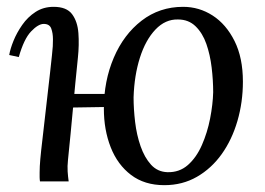

<svg xmlns="http://www.w3.org/2000/svg" viewBox="-20 -531 776 562"><path d="M97 0Q96 -7 96 -12.5Q96 -18 96 -26Q96 -43 98 -65.5Q100 -88 104.5 -125.5Q109 -163 116 -226Q123 -285 126.5 -318Q130 -351 132 -368.5Q134 -386 134.5 -395.5Q135 -405 135 -416Q135 -434 130 -447.5Q125 -461 108 -461Q92 -461 71 -439Q50 -417 35 -364L7 -370Q10 -388 19.5 -411.5Q29 -435 45 -458Q61 -481 84 -496Q107 -511 137 -511Q175 -511 191 -489.5Q207 -468 209.5 -434Q212 -400 208 -362Q204 -325 200.5 -287.5Q197 -250 193.5 -212.5Q190 -175 186.5 -138Q183 -101 179 -63Q177 -44 178 -29Q179 -14 181 0ZM461 11Q403 11 363.5 -19Q324 -49 304 -100Q284 -151 284 -213Q284 -294 313 -362Q342 -430 394.5 -470.5Q447 -511 516 -511Q563 -511 602.5 -485.5Q642 -460 666.5 -411Q691 -362 691 -292Q691 -232 675 -177Q659 -122 629 -80Q599 -38 556.5 -13.5Q514 11 461 11ZM470 -27Q505 -26 530 -48Q555 -70 571 -106.5Q587 -143 595 -184Q603 -225 604 -261Q604 -296 599.5 -333.5Q595 -371 584 -402.5Q573 -434 552.5 -454Q532 -474 501 -474Q464 -475 435 -444.5Q406 -414 389.5 -362Q373 -310 371 -246Q371 -212 375.5 -174Q380 -136 391.5 -103Q403 -70 422 -49Q441 -28 470 -27ZM175 -216 179 -256H304L301 -218Z"/></svg>

Font: Lora
Style: Italic
Weight: 400
Italic angle: -3°
Designer: Olga Karpushina, Alexei Vanyashin (Cyrillic)
Foundry: Cyreal
Version: Version 3.008